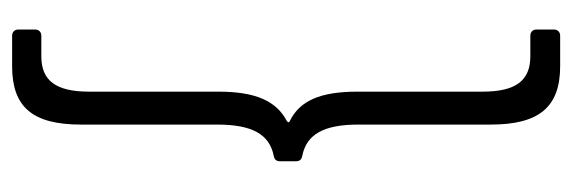

<svg xmlns="http://www.w3.org/2000/svg" viewBox="-326 -482 922 309"><g transform="rotate(90 134.5 -327.0)"><path d="M86 114C152 114 180 81 180 3V-216C180 -273 196 -300 230 -307C236 -308 239 -311 239 -317V-343C239 -349 236 -352 230 -353C196 -360 180 -387 180 -443V-656C180 -734 152 -768 86 -768H37C31 -768 27 -764 27 -758V-730C27 -724 31 -720 37 -720H70C109 -720 127 -697 127 -643V-442C127 -381 142 -349 174 -333C177 -332 177 -330 174 -328C142 -311 127 -278 127 -218V-10C127 44 109 67 70 67H37C31 67 27 71 27 77V104C27 110 31 114 37 114Z"/></g></svg>

Font: Barlow Semi Condensed Light
Style: Regular
Weight: 300
Width: 4
Designer: Jeremy Tribby
Foundry: Tribby Type
Version: Version 1.422;hotconv 1.0.109;makeotfexe 2.5.65596